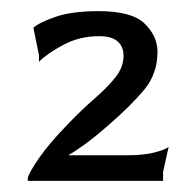

<svg xmlns="http://www.w3.org/2000/svg" viewBox="-20 -770 353 345"><path d="M30 -445V-451Q33 -461 50.5 -486.5Q68 -512 103 -548Q127 -573 149.5 -592.5Q172 -612 187 -630.5Q202 -649 202 -670Q202 -686 191.5 -695.5Q181 -705 158 -705Q123 -705 94 -689.5Q65 -674 50 -659V-671L40 -720Q51 -730 80.5 -740Q110 -750 157 -750Q217 -750 240 -727.5Q263 -705 263 -677Q263 -637 238.5 -608Q214 -579 177 -547Q151 -524 131.5 -510Q112 -496 104 -492V-491H208Q238 -491 257.5 -496Q277 -501 283 -506L273 -461V-445Z"/></svg>

Font: Red Rose Medium
Style: Regular
Weight: 500
Designer: Jaikishan Patel
Version: Version 2.000